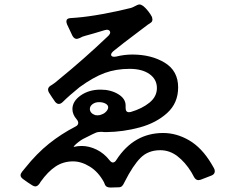

<svg xmlns="http://www.w3.org/2000/svg" viewBox="-20 -809 1040 859"><path d="M937 -57Q941 -50 941 -43Q941 -30 927 -24Q920 -21 878 -5Q870 -3 868 -3Q855 -3 847 -19Q846 -22 836 -39Q809 -83 774 -110Q739 -137 697 -137Q643 -137 609 -103Q575 -69 538 4L536 8Q531 19 525.5 24Q520 29 510 29Q497 30 475 30Q455 30 450 18Q446 7 445 6Q420 -40 382 -63.5Q344 -87 307 -87Q263 -87 228.5 -64Q194 -41 162 4Q157 11 157 12Q148 25 138 25Q132 25 124 20Q106 9 83 -8Q72 -16 72 -25Q72 -32 79 -41L93 -58Q144 -122 199 -166Q254 -210 318 -243Q330 -249 330 -259Q330 -267 323 -275Q304 -297 304 -321Q304 -356 341 -382Q378 -408 430 -408Q475 -408 508.5 -388Q542 -368 542 -337V-332V-326Q542 -307 557 -307Q562 -307 565 -308Q616 -323 649 -350Q682 -377 682 -415Q682 -454 649 -477.5Q616 -501 560 -501Q499 -501 448.5 -482.5Q398 -464 336 -419Q289 -381 261 -353Q252 -344 243 -344Q235 -344 227 -353Q210 -377 199 -395Q195 -402 195 -408Q195 -420 210 -428Q224 -436 243 -453Q356 -545 464 -648Q473 -657 473 -664Q473 -669 469 -672.5Q465 -676 458 -676Q456 -676 448 -674Q396 -658 362 -649Q349 -646 337 -639Q327 -635 323 -635Q312 -635 304 -649L280 -700Q277 -708 277 -713Q277 -727 295 -728L322 -730Q372 -734 438 -746Q504 -758 564 -773Q569 -774 578 -778.5Q587 -783 593 -786Q599 -789 604 -789Q611 -789 621 -782Q632 -773 643 -759Q654 -745 660 -733Q662 -725 662 -722Q662 -712 654 -707Q649 -704 640.5 -698Q632 -692 626 -687L593 -662Q530 -615 487 -580Q477 -571 477 -564Q477 -560 480.5 -557.5Q484 -555 491 -555Q497 -555 500 -556Q536 -565 572 -565Q657 -565 717 -528.5Q777 -492 777 -418Q777 -348 728 -303.5Q679 -259 605.5 -239Q532 -219 456 -218Q443 -218 437 -219H429Q416 -219 406 -214L395 -209L351 -187Q342 -182 331 -173.5Q320 -165 313.5 -158Q307 -151 311 -152Q328 -156 345 -156Q379 -156 412.5 -139.5Q446 -123 470 -92Q478 -82 485 -82Q494 -82 501 -94Q579 -214 710 -214Q770 -214 826.5 -181Q883 -148 926 -76ZM406 -294Q410 -293 416 -293Q427 -293 435 -297Q447 -301 455.5 -310.5Q464 -320 464 -329Q464 -339 452 -345.5Q440 -352 423 -352Q406 -352 394 -343Q382 -334 382 -321Q383 -302 406 -294Z"/></svg>

Font: Shippori Gothic B2 Bold
Style: Regular
Weight: 700
Designer: FONTDASU
Foundry: FONTDASU / Google Inc. / but / Adobe
Version: Version 1.130